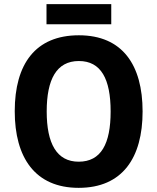

<svg xmlns="http://www.w3.org/2000/svg" viewBox="-20 -895 758 925"><path d="M516 -875H204V-778H516ZM667 -358C667 -582 570 -725 360 -725C151 -725 51 -587 51 -359C51 -136 149 10 359 10C570 10 667 -135 667 -358ZM205 -358C205 -512 252 -601 360 -601C467 -601 513 -514 513 -358C513 -202 467 -116 359 -116C253 -116 205 -204 205 -358Z"/></svg>

Font: Noto Sans Khmer SemiCondensed
Style: Bold
Weight: 700
Width: 4
Designer: Danh Hong and the Monotype Design Team
Foundry: Monotype Imaging Inc.
Version: Version 2.004